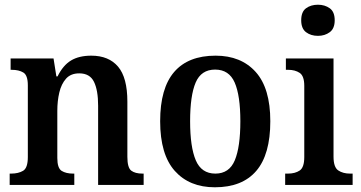

<svg xmlns="http://www.w3.org/2000/svg" viewBox="-20 -784 1530 814"><path d="M21 0V-48H27Q58 -48 78 -60Q98 -72 98 -118V-422Q98 -465 79 -476.5Q60 -488 30 -488H25V-536H207L219 -460H224Q247 -507 281 -527.5Q315 -548 367 -548Q441 -548 480.5 -501.5Q520 -455 520 -353V-119Q520 -73 536.5 -60.5Q553 -48 584 -48H589V0H396V-336Q396 -401 378.5 -437Q361 -473 316 -473Q280 -473 260 -450.5Q240 -428 231.5 -392Q223 -356 223 -314V-114Q223 -71 241.5 -59.5Q260 -48 290 -48H295V0Z M891 10Q783 10 721 -59.5Q659 -129 659 -270Q659 -410 718.5 -479Q778 -548 894 -548Q1002 -548 1064 -479Q1126 -410 1126 -270Q1126 -129 1066.5 -59.5Q1007 10 891 10ZM893 -48Q952 -48 975.5 -104.5Q999 -161 999 -270Q999 -379 975 -434Q951 -489 892 -489Q833 -489 809.5 -434Q786 -379 786 -270Q786 -161 810 -104.5Q834 -48 893 -48Z M1328 -632Q1298 -632 1277.5 -647.5Q1257 -663 1257 -698Q1257 -734 1277.5 -749Q1298 -764 1328 -764Q1357 -764 1378 -749Q1399 -734 1399 -698Q1399 -663 1378 -647.5Q1357 -632 1328 -632ZM1189 0V-48H1201Q1231 -48 1250.5 -61Q1270 -74 1270 -118V-420Q1270 -462 1250.5 -475Q1231 -488 1202 -488H1192V-536H1394V-120Q1394 -75 1414 -61.5Q1434 -48 1464 -48H1475V0Z"/></svg>

Font: Noto Serif Myanmar SemiCondensed SemiBold
Style: Regular
Weight: 600
Width: 4
Designer: Ben Mitchell and the Monotype Design Team
Foundry: Monotype Imaging Inc.
Version: Version 2.106; ttfautohint (v1.8.4.7-5d5b)